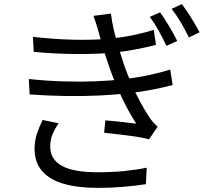

<svg xmlns="http://www.w3.org/2000/svg" viewBox="-20 -861 1040 933"><path d="M758 -801Q776 -776 800.5 -736Q825 -696 841 -662L789 -638Q772 -674 751.5 -711Q731 -748 708 -779ZM864 -841Q876 -825 892 -801Q908 -777 923 -751.5Q938 -726 950 -704L898 -679Q880 -716 859 -751.5Q838 -787 814 -818ZM140 -682Q244 -670 339.5 -668Q435 -666 512 -673Q574 -679 629 -690.5Q684 -702 727 -716L738 -643Q696 -632 642.5 -621.5Q589 -611 529 -605Q453 -598 352.5 -598.5Q252 -599 144 -609ZM120 -477Q206 -468 288.5 -465.5Q371 -463 445.5 -466Q520 -469 578 -476Q649 -484 708 -497Q767 -510 807 -523L819 -448Q779 -437 723.5 -426Q668 -415 605 -408Q544 -401 464.5 -397Q385 -393 298 -394.5Q211 -396 124 -402ZM462 -695Q456 -718 449 -740.5Q442 -763 434 -784L519 -795Q524 -753 535 -707.5Q546 -662 559.5 -618.5Q573 -575 585 -539Q599 -501 617.5 -457Q636 -413 659 -370Q682 -327 708 -288Q716 -276 725.5 -265.5Q735 -255 746 -245L704 -184Q676 -192 638 -197.5Q600 -203 560.5 -207.5Q521 -212 486 -216L492 -276Q532 -273 575.5 -268Q619 -263 642 -260Q601 -324 569 -393.5Q537 -463 515 -524Q503 -558 493.5 -587.5Q484 -617 476.5 -644Q469 -671 462 -695ZM265 -262Q247 -236 235.5 -209Q224 -182 224 -148Q224 -87 280 -55.5Q336 -24 454 -24Q524 -24 581 -29.5Q638 -35 693 -46L689 34Q637 42 578.5 47Q520 52 455 52Q357 52 289 32Q221 12 185 -29.5Q149 -71 148 -135Q148 -178 159.5 -211.5Q171 -245 187 -278Z"/></svg>

Font: Noto Sans SC Thin
Style: Regular
Weight: 400
Version: Version 2.004-H2;hotconv 1.0.118;makeotfexe 2.5.65603